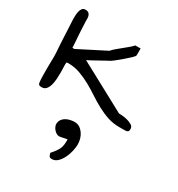

<svg xmlns="http://www.w3.org/2000/svg" viewBox="-169 -540 861 928"><g transform="rotate(30 261.5 -75.5)"><path d="M8.8 -362.3Q8.8 -369.1 9.3 -380.4Q9.8 -391.6 12.2 -402.3Q14.6 -413.1 20.5 -420.9Q26.4 -428.7 38.1 -428.7Q50.8 -428.7 57.1 -422.9Q63.5 -417 65.4 -408.2Q67.4 -399.4 66.9 -389.2Q66.4 -378.9 67.4 -371.1Q67.4 -363.3 68.4 -344.2Q69.3 -325.2 70.8 -304.2Q72.3 -283.2 73.7 -264.2Q75.2 -245.1 75.2 -237.3H85.9L237.3 -314.5Q247.1 -326.2 259.8 -336.4Q272.5 -346.7 284.7 -356.9Q296.9 -367.2 309.6 -377.4Q322.3 -387.7 333 -399.4H362.3V-362.3Q362.3 -356.4 349.6 -344.2Q336.9 -332 320.8 -318.4Q304.7 -304.7 289.1 -292Q273.4 -279.3 266.6 -275.4Q260.7 -272.5 245.6 -264.2Q230.5 -255.9 213.9 -246.6Q197.3 -237.3 182.6 -229.5Q168 -221.7 162.1 -218.8L428.7 -75.2Q432.6 -75.2 446.8 -74.2Q460.9 -73.2 476.1 -69.3Q491.2 -65.4 502.9 -58.1Q514.6 -50.8 514.6 -38.1Q514.6 -32.2 513.2 -27.3Q511.7 -22.5 503.9 -19.5Q501 -19.5 495.1 -19Q489.3 -18.6 482.9 -18.6Q476.6 -18.6 470.2 -18.6Q463.9 -18.6 461.9 -18.6Q427.7 -18.6 397 -28.8Q366.2 -39.1 336.4 -55.2Q306.6 -71.3 278.8 -89.8Q251 -108.4 221.7 -124.5Q192.4 -140.6 161.1 -151.9Q129.9 -163.1 95.7 -163.1Q93.8 -163.1 89.8 -162.6Q85.9 -162.1 85.9 -162.1Q84 -153.3 85 -138.2Q85.9 -123 85.9 -105Q85.9 -86.9 84.5 -67.9Q83 -48.8 78.6 -33.7Q74.2 -18.6 65.4 -8.3Q56.6 2 42 2Q28.3 2 24.4 -2.9Q20.5 -7.8 19.5 -28.3Q19.5 -32.2 19 -42.5Q18.6 -52.7 18.6 -66.4V-95.7Q18.6 -110.4 19 -124Q19.5 -137.7 19.5 -147.5V-162.1Q19.5 -167 18.6 -182.1Q17.6 -197.3 16.1 -217.8Q14.6 -238.3 13.7 -261.7Q12.7 -285.2 11.7 -305.7Q10.7 -326.2 9.8 -341.3Q8.8 -356.4 8.8 -362.3ZM236.3 255.9Q249 241.2 256.3 231Q263.7 220.7 268.6 210.4Q273.4 200.2 274.9 188Q276.4 175.8 276.4 158.2Q275.4 158.2 274.9 158.2Q274.4 158.2 272.5 158.2Q271.5 158.2 266.1 159.2Q260.7 160.2 254.4 161.6Q248 163.1 242.7 164.1Q237.3 165 236.3 165H231.4Q224.6 165 217.3 160.6Q210 156.2 204.1 149.4Q198.2 142.6 194.8 134.8Q191.4 127 191.4 121.1Q191.4 106.4 198.2 96.2Q205.1 85.9 215.8 79.6Q226.6 73.2 239.7 70.3Q252.9 67.4 264.6 67.4Q280.3 67.4 292.5 75.2Q304.7 83 313.5 95.7Q322.3 108.4 326.7 123.5Q331.1 138.7 331.1 154.3Q331.1 168.9 326.7 189.9Q322.3 210.9 313 230.5Q303.7 250 289.6 264.2Q275.4 278.3 256.8 278.3Q247.1 278.3 243.2 273.4Q239.3 268.6 236.3 255.9Z"/></g></svg>

Font: Swanky and Moo Moo
Style: Regular
Weight: 400
Designer: Kimberly Geswein
Foundry: Kimberly Geswein
Version: Version 1.002 2001